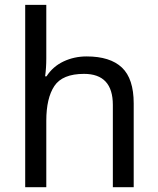

<svg xmlns="http://www.w3.org/2000/svg" viewBox="-20 -780 658 800"><path d="M172.9 -759.8V-537.1Q172.9 -497.1 168 -461.9H173.8Q200.2 -502.9 244.6 -523.9Q289.1 -544.9 340.8 -544.9Q439 -544.9 488 -498.5Q537.1 -452.1 537.1 -349.1V0H450.2V-342.8Q450.2 -472.2 330.1 -472.2Q240.2 -472.2 206.5 -421.6Q172.9 -371.1 172.9 -276.9V0H85V-759.8Z"/></svg>

Font: Kurinto Seri
Style: Regular
Weight: 400
Designer: Kurinto was developed by Clint Goss from a range of fonts that are compatible with the SIL Open Font License Version 1.1
Foundry: Clinton F. Goss
Version: Version 2.196; July 25, 2020